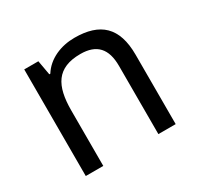

<svg xmlns="http://www.w3.org/2000/svg" viewBox="-122 -691 863 836"><g transform="rotate(-30 309.0 -273.0)"><path d="M343 -546C275 -546 209 -519 174 -463H169L156 -536H85V0H173V-278C173 -403 211 -472 330 -472C412 -472 450 -429 450 -343V0H537V-349C537 -487 471 -546 343 -546Z"/></g></svg>

Font: Noto Sans Sunuwar
Style: Regular
Weight: 400
Designer: Anshuman Pandey
Foundry: Jamra Patel LLC
Version: Version 1.000